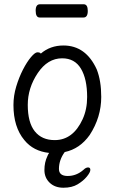

<svg xmlns="http://www.w3.org/2000/svg" viewBox="-20 -699 540 899"><path d="M371 96Q382 85 392.5 85Q403 85 403 96.5Q403 108 386.5 128Q370 148 343.5 164Q317 180 277 180Q237 180 212.5 156.5Q188 133 188 97Q188 61 202 32Q205 24 210 17Q136 9 94 -43Q43 -104 43 -207Q43 -251 56 -294Q69 -337 87.5 -373Q106 -409 125 -431.5Q144 -454 155 -454Q168 -454 171 -448Q215 -486 277 -486Q382 -486 433 -374Q454 -321 454 -245Q454 -150 400 -67Q354 -2 283 13Q256 50 256 92Q256 125 297 125Q338 125 371 96ZM236 -43Q322 -43 367 -141Q388 -187 388 -245Q388 -329 359 -377.5Q330 -426 271 -426Q203 -426 156.5 -356.5Q110 -287 110 -208Q110 -125 143 -84Q176 -43 236 -43ZM166 -617Q147 -617 147 -649Q147 -679 167 -679H372Q391 -679 391 -648Q391 -617 371 -617Z"/></svg>

Font: LXGW WenKai Mono TC
Style: Regular
Weight: 400
Designer: LXGW / Fontworks Inc.
Foundry: LXGW / Fontworks Inc.
Version: Version 1.330